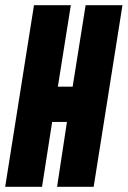

<svg xmlns="http://www.w3.org/2000/svg" viewBox="-39 -720 492 740"><path d="M-19 0 92 -700H234L184 -386H241L291 -700H433L322 0H181L219 -250H162L123 0Z"/></svg>

Font: Georama ExtraCondensed ExtraBold
Style: Italic
Weight: 800
Width: 2
Italic angle: -9°
Designer: Jean-Baptiste Levee
Foundry: Production Type
Version: Version 1.000